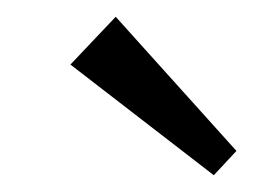

<svg xmlns="http://www.w3.org/2000/svg" viewBox="-20 -799 302 229"><path d="M262 -619 235 -590 64 -722 118 -779Z"/></svg>

Font: Pathway Extreme SemiCondensed ExtraLight
Style: Italic
Weight: 250
Width: 4
Italic angle: -8°
Version: Version 1.001;gftools[0.9.26]